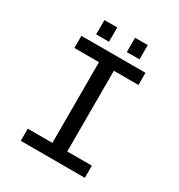

<svg xmlns="http://www.w3.org/2000/svg" viewBox="-186 -919 972 1043"><g transform="rotate(30 300.0 -397.5)"><path d="M98.6 -658.7H500.5V-582.5H346.2V-76.2H500.5V0H98.6V-76.2H252.9V-582.5H98.6ZM356.4 -705.6V-795.4H436V-705.6ZM164.1 -705.6V-795.4H244.6V-705.6Z"/></g></svg>

Font: Cousine
Style: Regular
Weight: 400
Monospace: yes
Designer: Steve Matteson
Foundry: Ascender Corporation
Version: Version 1.20